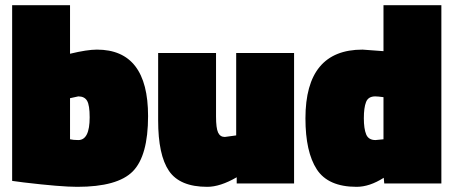

<svg xmlns="http://www.w3.org/2000/svg" viewBox="-20 -710 1756 743"><path d="M355 -518Q553 -518 553 -261Q553 -107 494 -47Q435 13 279 13Q215 13 72 -4L27 -10V-690H251V-502Q317 -518 355 -518ZM283 -168Q327 -168 327 -256Q327 -303 317 -320Q307 -337 283 -337L251 -330V-171Q264 -168 283 -168Z M894 -505H1118V0H896V-24Q832 13 782 13Q676 13 634 -48.5Q592 -110 592 -244V-505H816V-259Q816 -214 824 -197Q832 -180 850 -180L894 -186Z M1688 -690V0H1467L1465 -22Q1410 13 1360 13Q1250 13 1206 -54.5Q1162 -122 1162 -252Q1162 -518 1383 -518L1464 -512V-690ZM1432 -337Q1405 -337 1396.5 -315Q1388 -293 1388 -252.5Q1388 -212 1397 -190Q1406 -168 1433 -168L1464 -171V-334Q1442 -337 1432 -337Z"/></svg>

Font: Titillium Web Black
Style: Regular
Weight: 900
Version: Version 1.002;PS 35.000;hotconv 1.0.70;makeotf.lib2.5.55311